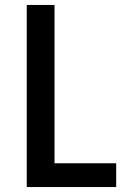

<svg xmlns="http://www.w3.org/2000/svg" viewBox="-20 -755 540 775"><path d="M88 0V-735H200V-96H449V0Z"/></svg>

Font: Iosevka Julsh Curly
Style: Bold
Weight: 700
Designer: Belleve Invis
Foundry: Belleve Invis
Version: Version 15.0.2; ttfautohint (v1.8.4)